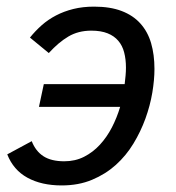

<svg xmlns="http://www.w3.org/2000/svg" viewBox="-20 -547 533 582"><path d="M70.8 -433.1Q86.9 -453.1 106.4 -470.5Q126 -487.8 149.9 -500.2Q173.8 -512.7 202.4 -519.8Q231 -526.9 265.1 -526.9Q314 -526.9 348.6 -513.7Q383.3 -500.5 405.5 -475.8Q427.7 -451.2 438 -416.3Q448.2 -381.3 448.2 -337.9Q448.2 -305.2 441.7 -266.1Q435.1 -227.1 420.9 -187.7Q406.7 -148.4 384.5 -111.8Q362.3 -75.2 331.1 -47.1Q299.8 -19 259 -2Q218.3 15.1 167 15.1Q106 15.1 63.2 -8.3Q20.5 -31.7 2 -79.1L76.2 -119.1Q87.9 -88.9 111.6 -73.5Q135.3 -58.1 174.8 -58.1Q208 -58.1 234.9 -71.8Q261.7 -85.4 282.7 -108.2Q303.7 -130.9 319.1 -160.6Q334.5 -190.4 344.2 -223.1H98.1L112.8 -292H357.9Q359.4 -304.7 360.6 -317.4Q361.8 -330.1 361.8 -341.8Q361.8 -367.2 356.4 -387.9Q351.1 -408.7 338.6 -423.3Q326.2 -438 306.2 -446Q286.1 -454.1 256.8 -454.1Q217.3 -454.1 187.3 -436.3Q157.2 -418.5 127.9 -386.2Z"/></svg>

Font: Clear Sans
Style: Italic
Weight: 400
Italic angle: -12°
Foundry: Intel Corporation
Version: Version 1.00